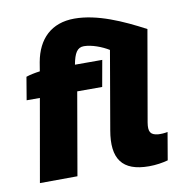

<svg xmlns="http://www.w3.org/2000/svg" viewBox="-81 -797 851 886"><g transform="rotate(-10 344.0 -354.5)"><path d="M133 -550 126 -508C103 -505 78 -500 61 -494L43 -387H105L37 0L213 -1L280 -387H397L419 -510H291C301 -563 315 -587 346 -587C382 -587 430 -569 462 -549L399 -184C376 -53 421 11 547 11C579 11 611 6 636 -1L658 -130C643 -127 628 -126 612 -127C578 -131 568 -146 575 -189L649 -614C547 -668 432 -720 325 -720C217 -720 152 -656 133 -550Z"/></g></svg>

Font: Fixel Text 20240404 ExtraBold
Style: Italic
Weight: 800
Width: 4
Italic angle: -10°
Designer: AlfaBravo + MacPaw
Foundry: Kyrylo Tkachov, Marchela Mozhyna, Serhii Makarenko, Maria Weinstein, Zakhar Kryvoshyya
Version: Version 1.211;Glyphs 3.2 (3225)